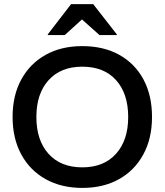

<svg xmlns="http://www.w3.org/2000/svg" viewBox="-20 -911 807 941"><path d="M383.3 10Q280.8 10 203.8 -32.9Q126.7 -75.8 84.2 -154.2Q41.7 -232.5 41.7 -337.5Q41.7 -443.3 84.2 -521.2Q126.7 -599.2 203.3 -642.1Q280 -685 383.3 -685Q487.5 -685 564.2 -642.5Q640.8 -600 682.9 -522.1Q725 -444.2 725 -337.5Q725 -232.5 682.5 -154.2Q640 -75.8 563.3 -32.9Q486.7 10 383.3 10ZM383.3 -90.8Q489.2 -90.8 548.8 -157.5Q608.3 -224.2 608.3 -337.5Q608.3 -451.7 549.2 -517.9Q490 -584.2 383.3 -584.2Q277.5 -584.2 217.9 -517.9Q158.3 -451.7 158.3 -337.5Q158.3 -223.3 217.9 -157.1Q277.5 -90.8 383.3 -90.8ZM214.2 -739.2V-742.5L328.3 -890.8H436.7L552.5 -742.5V-739.2H467.5L381.7 -815.8L297.5 -739.2Z"/></svg>

Font: Funnel Display Light Medium
Style: Regular
Weight: 500
Version: Version 1.000